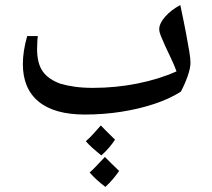

<svg xmlns="http://www.w3.org/2000/svg" viewBox="-20 -451 835 756"><path d="M314 0Q194 0 132 -51Q70 -102 70 -199Q70 -249 87 -309H129Q128 -305 127 -287.5Q126 -270 126 -259Q126 -201 148.5 -169.5Q171 -138 219 -121Q243 -114 274.5 -109.5Q306 -105 346 -105Q435 -105 520.5 -122Q606 -139 675 -170Q667 -193 653.5 -221Q640 -249 630 -271Q620 -293 613.5 -309Q607 -325 607 -336Q607 -359 631 -386Q655 -413 690 -431Q704 -365 712.5 -320Q721 -275 725.5 -247.5Q730 -220 730 -204Q730 -183 719 -151.5Q708 -120 692 -90Q648 -62 588 -42Q528 -22 458 -11Q388 0 314 0ZM379 161Q358 144 343 130.5Q328 117 318 105Q333 92 347.5 76Q362 60 377 43Q389 56 433 99Q423 114 409.5 130Q396 146 379 161ZM395 285Q374 269 359 255Q344 241 333 228Q343 220 357.5 204.5Q372 189 393 167Q404 178 418 192Q432 206 449 222Q439 237 425.5 253Q412 269 395 285Z"/></svg>

Font: Noto Naskh Arabic SemiBold
Style: Regular
Weight: 600
Designer: Monotype Design Team, David Williams, Mohamad Dakak and Nizar Qandah
Foundry: Monotype Imaging Inc.
Version: Version 2.016